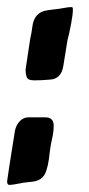

<svg xmlns="http://www.w3.org/2000/svg" viewBox="-34 -574 249 540"><path d="M62 -348Q45 -348 41.5 -356.5Q38 -365 38 -379L51 -465Q55 -482 57 -499Q62 -540 99 -545L113 -547Q133 -549 145.5 -551.5Q158 -554 165 -554Q169 -554 170 -553Q171 -552 171 -547Q171 -534 166 -507Q161 -480 156 -462L144 -388Q138 -351 105 -350Q84 -348 62 -348ZM-8 -54Q-14 -54 -14 -64Q-14 -69 8 -206Q11 -222 21.5 -233Q32 -244 46 -244H93Q117 -244 117 -221Q117 -202 112 -182Q109 -169 106 -147Q102 -104 92.5 -85Q83 -66 57 -63L31 -60Q3 -54 -8 -54Z"/></svg>

Font: Bangerz
Style: Regular
Weight: 400
Designer: vernon adams
Foundry: Vernon Adams
Version: Version 2.10;February 7, 2025;FontCreator 13.0.0.2683 64-bit